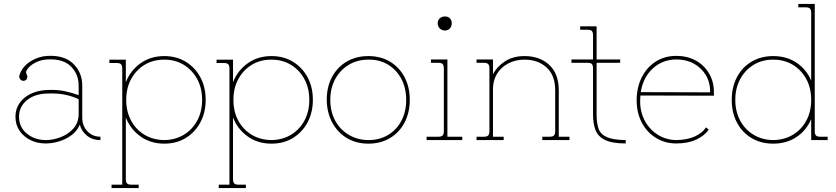

<svg xmlns="http://www.w3.org/2000/svg" viewBox="-20 -707 4217 969"><path d="M211 17Q168 17 133.5 0Q99 -17 78.5 -47.5Q58 -78 58 -118Q58 -175 102.5 -212.5Q147 -250 221 -253Q271 -255 308.5 -246.5Q346 -238 377 -227V-275Q377 -333 337.5 -372Q298 -411 221 -407Q188 -406 158.5 -391Q129 -376 115 -353Q110 -344 112.5 -337.5Q115 -331 117.5 -324.5Q120 -318 115 -308Q111 -301 102 -299.5Q93 -298 86 -303Q72 -314 80 -333Q95 -373 135 -398Q175 -423 221 -425Q305 -429 350 -385Q395 -341 395 -276V-115Q395 -72 421 -44.5Q447 -17 487 -17V0Q445 0 417.5 -23.5Q390 -47 383 -78Q370 -47 342.5 -26Q315 -5 280 6Q245 17 211 17ZM211 0Q247 0 285.5 -14.5Q324 -29 350.5 -58.5Q377 -88 377 -133V-206Q352 -219 313 -228Q274 -237 221 -235Q155 -234 115.5 -201Q76 -168 76 -118Q76 -66 114.5 -33.5Q153 -1 211 0Z M543 242V225H597V-361Q597 -376 591 -382.5Q585 -389 569 -389H532V-406H615V-292Q638 -351 689 -387.5Q740 -424 809 -424Q871 -424 918 -395Q965 -366 991.5 -316.5Q1018 -267 1018 -203Q1018 -140 991.5 -90Q965 -40 918 -11Q871 18 809 18Q740 18 689 -18.5Q638 -55 615 -114V197Q615 212 621 218.5Q627 225 643 225H680V242ZM809 0Q865 -1 908 -27Q951 -53 975.5 -98.5Q1000 -144 1000 -203Q1000 -262 975.5 -307.5Q951 -353 908 -379.5Q865 -406 809 -406Q752 -406 709 -379.5Q666 -353 641.5 -307.5Q617 -262 617 -203Q617 -144 641.5 -98.5Q666 -53 709 -27Q752 -1 809 0Z M1084 242V225H1138V-361Q1138 -376 1132 -382.5Q1126 -389 1110 -389H1073V-406H1156V-292Q1179 -351 1230 -387.5Q1281 -424 1350 -424Q1412 -424 1459 -395Q1506 -366 1532.5 -316.5Q1559 -267 1559 -203Q1559 -140 1532.5 -90Q1506 -40 1459 -11Q1412 18 1350 18Q1281 18 1230 -18.5Q1179 -55 1156 -114V197Q1156 212 1162 218.5Q1168 225 1184 225H1221V242ZM1350 0Q1406 -1 1449 -27Q1492 -53 1516.5 -98.5Q1541 -144 1541 -203Q1541 -262 1516.5 -307.5Q1492 -353 1449 -379.5Q1406 -406 1350 -406Q1293 -406 1250 -379.5Q1207 -353 1182.5 -307.5Q1158 -262 1158 -203Q1158 -144 1182.5 -98.5Q1207 -53 1250 -27Q1293 -1 1350 0Z M1839 18Q1778 18 1731 -10Q1684 -38 1657 -88Q1630 -138 1629 -203Q1629 -268 1655.5 -318Q1682 -368 1729.5 -396Q1777 -424 1839 -424Q1901 -424 1948 -396Q1995 -368 2021.5 -318Q2048 -268 2048 -203Q2048 -138 2021.5 -88Q1995 -38 1948 -10Q1901 18 1839 18ZM1839 0Q1895 0 1938 -25.5Q1981 -51 2005.5 -97Q2030 -143 2030 -203Q2030 -263 2005.5 -309Q1981 -355 1938 -381Q1895 -407 1839 -406Q1783 -406 1739.5 -379.5Q1696 -353 1671.5 -307.5Q1647 -262 1647 -203Q1647 -144 1671.5 -98.5Q1696 -53 1739.5 -27Q1783 -1 1839 0Z M2226 -553Q2210 -553 2199.5 -563.5Q2189 -574 2189 -590Q2189 -605 2199.5 -614.5Q2210 -624 2226 -624Q2241 -624 2250.5 -614.5Q2260 -605 2260 -590Q2260 -574 2250.5 -563.5Q2241 -553 2226 -553ZM2133 0V-17H2192Q2208 -17 2214 -23.5Q2220 -30 2220 -45V-362Q2220 -377 2214 -383.5Q2208 -390 2192 -390H2155V-407H2238V-17H2313V0Z M2385 0V-17H2422Q2438 -17 2444 -23.5Q2450 -30 2450 -45V-362Q2450 -377 2444 -383.5Q2438 -390 2422 -390H2385V-407H2468V-332Q2487 -370 2528 -397Q2569 -424 2627 -424Q2704 -424 2752 -379.5Q2800 -335 2800 -251V-17H2854V0H2717V-17H2754Q2770 -17 2776 -23.5Q2782 -30 2782 -45V-251Q2782 -327 2738.5 -366.5Q2695 -406 2627 -406Q2583 -406 2546.5 -387.5Q2510 -369 2489 -335.5Q2468 -302 2468 -257V-17H2522V0Z M3138 17Q3070 17 3034 -0.5Q2998 -18 2985.5 -50.5Q2973 -83 2973 -128V-361Q2973 -378 2967 -384Q2961 -390 2946 -390H2864V-407H2973V-529Q2973 -544 2967 -550.5Q2961 -557 2945 -557H2908V-574H2991V-407H3110V-390H2991V-128Q2991 -87 3000.5 -58.5Q3010 -30 3041.5 -15.5Q3073 -1 3138 0Z M3564 -241Q3565 -289 3543 -326.5Q3521 -364 3482.5 -385.5Q3444 -407 3393 -407Q3322 -406 3273.5 -360.5Q3225 -315 3214 -242ZM3393 17Q3336 17 3290.5 -11Q3245 -39 3219 -88.5Q3193 -138 3193 -203Q3194 -268 3219.5 -318Q3245 -368 3290 -396.5Q3335 -425 3393 -425Q3449 -425 3491.5 -401.5Q3534 -378 3558.5 -336.5Q3583 -295 3583 -241V-224L3212 -225L3211 -203Q3209 -148 3232 -102Q3255 -56 3297.5 -28.5Q3340 -1 3393 0Q3449 -1 3487 -18.5Q3525 -36 3543 -64L3557 -53Q3536 -22 3494 -2.5Q3452 17 3393 17Z M3882 18Q3821 18 3773.5 -10Q3726 -38 3699.5 -88Q3673 -138 3673 -203Q3673 -268 3699.5 -318Q3726 -368 3773.5 -396Q3821 -424 3882 -424Q3950 -424 4000 -390.5Q4050 -357 4074 -300V-642Q4074 -657 4068 -663.5Q4062 -670 4046 -670H4009V-687H4092V-45Q4092 -30 4098 -23.5Q4104 -17 4120 -17H4157V0H4074V-106Q4050 -49 4000 -15.5Q3950 18 3882 18ZM3882 0Q3939 -1 3982 -27Q4025 -53 4049.5 -98.5Q4074 -144 4074 -203Q4074 -262 4049.5 -307.5Q4025 -353 3982 -379.5Q3939 -406 3882 -406Q3826 -406 3783 -379.5Q3740 -353 3715.5 -307.5Q3691 -262 3691 -203Q3691 -144 3715.5 -98.5Q3740 -53 3783 -27Q3826 -1 3882 0Z"/></svg>

Font: Grandiflora One
Style: Regular
Weight: 400
Designer: Haesung Cho
Foundry: JAMO
Version: Version 1.000; ttfautohint (v1.8.4.7-5d5b);gftools[0.9.28]